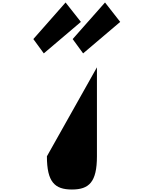

<svg xmlns="http://www.w3.org/2000/svg" viewBox="-20 -1779 1156 1543"><path d="M248 -1465 332 -1350 630 -1603 507 -1759ZM564 -1465 648 -1350 946 -1603 824 -1759ZM759 -1238 357 -523C357 -316 420 -256 558 -256C696 -256 759 -316 759 -523Z"/></svg>

Font: Hussar Dziwak
Style: Regular
Weight: 400
Version: Version 1.022